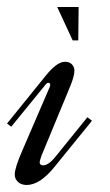

<svg xmlns="http://www.w3.org/2000/svg" viewBox="-77 -527 312 547"><path d="M65 -280Q66 -282 66 -285Q66 -291 61 -291Q56 -291 52 -285L-45 -166L-57 -175L53 -311Q85 -351 108 -351Q121 -351 128 -343.5Q135 -336 135 -326Q135 -310 123 -281L41 -83Q36 -68 36 -65Q36 -56 46 -56Q62 -56 83 -83L172 -193L185 -183L77 -50Q36 0 -1 0Q-16 0 -25.5 -8.5Q-35 -17 -35 -30Q-35 -49 -13 -99ZM146 -412H130L86 -507H147Z"/></svg>

Font: Dynalight
Style: Regular
Weight: 400
Designer: Astigmatic (AOETI)
Foundry: Astigmatic (AOETI)
Version: Version 1.000